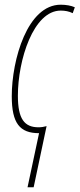

<svg xmlns="http://www.w3.org/2000/svg" viewBox="-20 -556 338 816"><path d="M146 10 97 240H123L178 -20C167 -17 156 -15 144 -15C84 -15 56 -50 56 -149C56 -301 122 -511 238 -511C256 -511 273 -508 289 -500L298 -525C283 -532 261 -536 238 -536C97 -536 30 -303 30 -147C30 -32 64 10 146 10Z"/></svg>

Font: Noto Sans ExtraCondensed Thin
Style: Italic
Weight: 100
Width: 2
Italic angle: -12°
Designer: Monotype Design Team
Foundry: Monotype Imaging Inc.
Version: Version 2.013